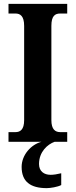

<svg xmlns="http://www.w3.org/2000/svg" viewBox="-20 -734 391 994"><path d="M24 0H195C141 14 92 68 92 130C92 206 137 240 222 240C240 240 279 234 297 224V163C276 168 258 171 242 171C208 171 182 153 182 115C182 52 226 13 263 0H328V-50H292C266 -50 246 -64 246 -112V-600C246 -652 265 -664 292 -664H328V-714H24V-664H60C84 -664 105 -652 105 -600V-112C105 -62 84 -50 60 -50H24Z"/></svg>

Font: Noto Serif Tamil Condensed
Style: Bold Italic
Weight: 700
Width: 3
Italic angle: -12°
Designer: Indian Type Foundry, Tom Grace, and the Monotype Design Team
Foundry: Monotype Imaging Inc.
Version: Version 2.003